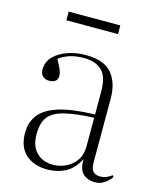

<svg xmlns="http://www.w3.org/2000/svg" viewBox="-107 -766 702 855"><g transform="rotate(15 243.5 -338.0)"><path d="M193 14Q129 14 92 -20Q55 -54 55 -118Q55 -167 81 -201.5Q107 -236 168 -255.5Q229 -275 335 -278V-383Q335 -453 305.5 -480.5Q276 -508 222 -508Q186 -508 158 -499Q130 -490 109 -474Q126 -442 131.5 -428.5Q137 -415 137 -403Q137 -370 97 -370Q80 -370 68.5 -380.5Q57 -391 57 -410Q57 -448 83 -473Q109 -498 147.5 -510.5Q186 -523 225 -523Q313 -523 348.5 -479.5Q384 -436 384 -365V-69Q384 -41 395 -29Q406 -17 427 -17Q444 -17 457.5 -23Q471 -29 481 -37L487 -30Q472 -10 453.5 2Q435 14 411 14Q379 14 357.5 -5Q336 -24 337 -73Q312 -24 274.5 -5Q237 14 193 14ZM210 -13Q241 -13 269.5 -26Q298 -39 316.5 -65.5Q335 -92 335 -131V-263Q250 -259 199.5 -246.5Q149 -234 127.5 -206Q106 -178 106 -126Q106 -71 135 -42Q164 -13 210 -13ZM103 -650V-690H341V-650Z"/></g></svg>

Font: Display Extralight
Style: Regular
Weight: 200
Designer: Latin by Veronika Burian and Jose Scaglione. Greek by Irene Vlachou. Cyrillic by Vera Evstafieva.
Foundry: TypeTogether
Version: Version 3.002